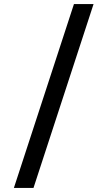

<svg xmlns="http://www.w3.org/2000/svg" viewBox="-20 -720 530 940"><path d="M342 -700 48 200H144L438 -700Z"/></svg>

Font: Space Text Medium
Style: Regular
Weight: 500
Designer: Florian Karsten (Space Text), Colophon Foundry (Space Mono)
Foundry: Florian Karsten
Version: Version 1.003;PS 001.003;hotconv 1.0.88;makeotf.lib2.5.64775